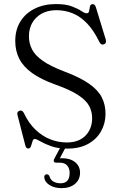

<svg xmlns="http://www.w3.org/2000/svg" viewBox="-20 -734 610 969"><path d="M291.5 -3H318L278.5 71.5L263.5 66Q270 65.5 277.2 65Q284.5 64.5 293 64.5Q335 64.5 359.5 84.8Q384 105 384 137.5Q384 172.5 358.5 194Q333 215.5 290.5 215.5Q254.5 215.5 229.8 199.8Q205 184 203.5 160Q203 153.5 206.5 149.8Q210 146 215 145.5Q220 145.5 223.8 148Q227.5 150.5 229.5 155Q234.5 174.5 250.5 182.8Q266.5 191 285.5 191Q331.5 191 331.5 138.5Q331.5 115.5 319 101.2Q306.5 87 282 87H264Q254.5 87 252 81.2Q249.5 75.5 253.5 68ZM319 16Q272 16 238.2 3.8Q204.5 -8.5 184 -20.5Q163.5 -32.5 156 -32.5Q148.5 -32.5 145.5 -25.2Q142.5 -18 140.2 -8.5Q138 1 134.2 8.2Q130.5 15.5 122.5 15.5Q117 15.5 113.2 11.5Q109.5 7.5 107.5 -1L68 -154.5Q66 -162 68.8 -167.5Q71.5 -173 78.5 -175Q85.5 -177.5 91 -174.5Q96.5 -171.5 100.5 -163.5Q125 -111.5 159.8 -78.8Q194.5 -46 234.8 -30.5Q275 -15 316.5 -15Q377.5 -15 411 -49Q444.5 -83 445 -136Q445.5 -169 430.8 -197.8Q416 -226.5 376 -253.2Q336 -280 260 -307Q186.5 -333.5 142 -365.5Q97.5 -397.5 77.2 -437.5Q57 -477.5 57 -527Q57 -584 83 -625.8Q109 -667.5 155.5 -690.5Q202 -713.5 262.5 -713.5Q312 -713.5 342.2 -702Q372.5 -690.5 390 -678.8Q407.5 -667 417.5 -667Q428 -667 429.8 -678.5Q431.5 -690 434 -701.5Q436.5 -713 447.5 -713Q454 -713 457.8 -709Q461.5 -705 464.5 -695.5L514 -533.5Q516.5 -525.5 513.8 -519Q511 -512.5 504.5 -510Q497 -508 491.5 -510.8Q486 -513.5 482 -521.5Q453 -581 419 -616.2Q385 -651.5 346.5 -667Q308 -682.5 265.5 -682.5Q202.5 -682.5 164.2 -646Q126 -609.5 126 -550Q126 -515.5 141.5 -485Q157 -454.5 196 -427Q235 -399.5 306.5 -372.5Q384.5 -343 429.5 -311.5Q474.5 -280 493.8 -242.5Q513 -205 512.5 -158Q512 -110.5 489.8 -71Q467.5 -31.5 424.8 -7.8Q382 16 319 16Z"/></svg>

Font: Fraunces Light
Style: Regular
Weight: 300
Version: Version 1.000;[b76b70a41]